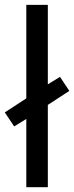

<svg xmlns="http://www.w3.org/2000/svg" viewBox="-24 -782 310 802"><path d="M85.9 -371.1V-761.7H175.8V-429.7L226.6 -460.9L265.6 -402.3L175.8 -343.8V0H85.9V-285.2L35.2 -253.9L-3.9 -312.5Z"/></svg>

Font: Droid Sans Fallback
Style: Regular
Weight: 400
Designer: Steve Matteson
Foundry: Ascender Corporation
Version: 3.00 (Khmer version)